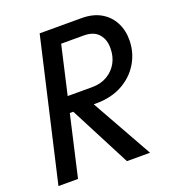

<svg xmlns="http://www.w3.org/2000/svg" viewBox="-132 -821 832 922"><g transform="rotate(-20 284.5 -360.0)"><path d="M9 0 175 -720H389Q447 -720 487.5 -696.5Q528 -673 549 -632Q570 -591 569 -540Q568 -477 536 -424.5Q504 -372 447.5 -341.5Q391 -311 315 -311H155L174 -391H323Q368 -391 401 -410.5Q434 -430 452 -462.5Q470 -495 470 -536Q471 -580 446.5 -609Q422 -638 370 -638H255L109 0ZM359 0 168 -369H270L477 0Z"/></g></svg>

Font: Instrument Sans SemiCondensed Medium
Style: Italic
Weight: 500
Width: 4
Italic angle: -13°
Designer: Rodrigo Fuenzalida
Foundry: fragTYPE
Version: Version 1.000;gftools[0.9.28]